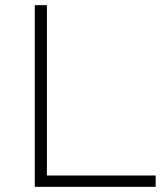

<svg xmlns="http://www.w3.org/2000/svg" viewBox="-20 -725 644 745"><path d="M115 0V-705H162V-44H584V0Z"/></svg>

Font: Nunito Sans 10pt SemiExpanded ExtraLight
Style: Regular
Weight: 250
Width: 6
Designer: Vernon Adams
Foundry: Vernon Adams
Version: Version 3.101;gftools[0.9.27]